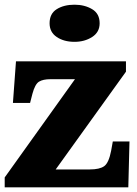

<svg xmlns="http://www.w3.org/2000/svg" viewBox="-20 -797 582 817"><path d="M0 0V-42L299 -460H195Q163 -460 146 -449.5Q129 -439 118 -398L108 -359H35L48 -536H516V-492L217 -76H362Q404 -76 423.5 -90Q443 -104 453 -156L460 -195H531L526 0ZM297 -619Q252 -619 221.5 -639.5Q191 -660 191 -698Q191 -739 221.5 -758Q252 -777 297 -777Q340 -777 372 -758Q404 -739 404 -698Q404 -660 372 -639.5Q340 -619 297 -619Z"/></svg>

Font: Noto Serif Hentaigana Black
Style: Regular
Weight: 900
Designer: Kazuhiro Yamada
Foundry: nipponia
Version: Version 1.000; ttfautohint (v1.8.4.7-5d5b)